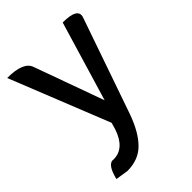

<svg xmlns="http://www.w3.org/2000/svg" viewBox="-224 -656 993 993"><g transform="rotate(-45 272.0 -160.0)"><path d="M112 230 43 219Q65 129 105 137Q185 137 220 34L231 -4L13 -550Q131 -550 150 -494L288 -112L419 -550Q531 -550 512 -494L329 33Q294 130 244 180Q194 230 112 230Z"/></g></svg>

Font: Swei Half Moon CJK TC
Style: Medium
Weight: 500
Version: Version 2.125